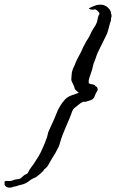

<svg xmlns="http://www.w3.org/2000/svg" viewBox="-139 -774 510 843"><path d="M207 -366.2Q200.7 -372.6 197.3 -375Q192.4 -378.4 189.5 -383.8Q187 -395 183.1 -401.9Q178.7 -409.7 175.8 -417Q172.9 -424.3 174.8 -436.5Q175.8 -444.3 175.8 -447.8Q175.8 -451.2 176.8 -458Q180.7 -472.2 188.5 -487.3Q193.4 -501 201.2 -516.6Q209 -532.2 216.8 -545.9Q218.8 -549.8 220.5 -553.7Q222.2 -557.6 223.6 -561Q226.6 -568.8 231.4 -576.2Q235.4 -584.5 238.8 -590.8Q240.7 -594.2 242.7 -597.4Q244.6 -600.6 247.1 -603.5Q250.5 -609.4 253.7 -615.2Q256.8 -621.1 259.3 -627Q261.7 -632.8 264.9 -638.4Q268.1 -644 271.5 -649.4Q274.4 -654.8 277.3 -658.2Q279.8 -661.1 282.2 -667Q287.1 -675.3 288.6 -685.1Q290 -694.3 293 -703.1Q293.5 -706.1 295.4 -708.5Q297.4 -711.4 297.9 -712.9Q297.9 -717.3 293.9 -721.2Q289.6 -725.6 288.1 -727.5Q279.8 -734.4 276.9 -732.9Q273.4 -731.4 267.6 -731.4Q262.7 -731.4 256.8 -733.4Q251 -735.4 251 -737.3Q271.5 -748 284.7 -751.5Q297.9 -754.9 310.5 -752.9Q315.9 -752.4 319.8 -750Q321.8 -749 328.1 -746.1Q333 -742.2 334 -741.2L338.9 -736.3Q344.2 -731 347.7 -721.7Q347.7 -714.8 349.1 -712.4Q350.6 -710.4 350.6 -708Q351.6 -701.7 348.6 -693.4Q348.6 -683.6 347.2 -680.7Q345.2 -676.8 344.7 -674.8L336.4 -643.1Q332 -625.5 323.2 -610.4L310.1 -583.5Q306.6 -577.1 303.2 -569.8Q299.8 -562.5 295.9 -554.7Q288.6 -541.5 284.7 -529.3Q282.7 -522.5 280.5 -516.6Q278.3 -510.7 276.4 -505.9Q271 -494.6 269 -483.4Q268.1 -477.5 266.4 -471.7Q264.6 -465.8 262.7 -460Q257.8 -446.3 253.4 -432.6Q249 -418.9 251 -408.2Q256.8 -404.8 263.2 -404.3Q270 -403.8 276.4 -400.4Q279.3 -397.9 281.2 -395Q283.2 -392.1 288.1 -392.6Q286.1 -389.2 288.6 -386.2Q291 -383.8 290 -380.9Q289.6 -376.5 284.2 -368.2Q280.3 -361.8 277.3 -353.5Q273.9 -339.8 260.5 -334.7Q247.1 -329.6 236.3 -327.1H225.6Q215.8 -322.8 205.6 -314Q200.7 -310.1 195.8 -305.9Q190.9 -301.8 185.5 -297.9Q177.7 -288.1 173.8 -273.4Q169.4 -262.2 164.8 -250.7Q160.2 -239.3 154.8 -227.5Q149.9 -215.8 145 -204.3Q140.1 -192.9 135.7 -181.6Q132.3 -170.4 130.9 -167.5Q128.4 -163.1 127.9 -158.2Q127 -155.8 126 -152.6Q125 -149.4 124 -145.5Q121.6 -136.2 119.1 -130.9Q105 -101.1 86.9 -74.2Q82.5 -66.9 77.6 -57.6Q73.7 -49.8 67.4 -41Q61 -34.7 57.6 -32.2Q53.2 -29.3 50.8 -23.4Q43 -15.6 35.2 -8.8Q27.3 -2 17.6 4.9Q1.5 10.3 -10.3 20Q-22 29.8 -38.1 35.2Q-41.5 36.1 -44.9 36.9Q-48.3 37.6 -51.8 38.6Q-59.1 40 -65.4 43Q-67.9 43.5 -69.8 43.9Q-71.8 44.4 -73.2 44.9Q-77.1 45.9 -81.1 45.9Q-84 48.8 -90.3 49.3Q-96.7 49.8 -100.6 49.8Q-114.7 47.9 -119.1 36.1Q-118.2 29.3 -119.1 26.4Q-119.6 23.4 -117.2 21.5Q-111.8 19.5 -103 20.5Q-94.7 21.5 -87.9 19.5Q-85.9 19.5 -83 18.1Q-79.1 16.1 -77.1 15.6Q-68.8 13.2 -61 12.7Q-53.7 12.2 -47.9 8.8Q-43.9 5.9 -42.5 3.9Q-41 2 -36.1 -2Q-30.8 -6.8 -25.9 -8.3Q-21.5 -9.8 -16.6 -14.6Q-8.3 -32.2 -2.9 -38.1Q2 -43.9 7.8 -52.7Q19.5 -70.3 29.8 -86.9Q40 -103.5 48.8 -125Q53.7 -135.7 58.1 -146.5Q62.5 -157.2 66.4 -168.9Q68.4 -173.3 69.8 -181.2Q70.8 -184.6 71.5 -187.7Q72.3 -190.9 73.2 -194.3Q77.6 -204.1 82 -214.1Q86.4 -224.1 91.3 -234.4Q96.2 -244.6 100.3 -254.6Q104.5 -264.6 108.4 -274.4Q115.2 -293 126.5 -311Q137.7 -329.1 153.3 -343.8Q165 -352.5 179.2 -356.9Q186 -359.4 193.1 -361.6Q200.2 -363.8 207 -366.2Z"/></svg>

Font: Fasthand
Style: Regular
Weight: 400
Designer: Danh Hong
Version: Version 8.002; ttfautohint (v1.8.3)